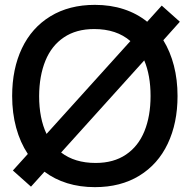

<svg xmlns="http://www.w3.org/2000/svg" viewBox="-20 -755 780 790"><path d="M720 -665.5 652 -589.5Q680.5 -543 695.5 -485Q710.5 -427 710.5 -360Q710.5 -248.5 670.2 -163.8Q630 -79 553.2 -32Q476.5 15 370.5 15Q309 15 256.5 -1.2Q204 -17.5 163 -48.5L107.5 13L33 -53.5L94.5 -121.5Q63 -169 46.5 -229.5Q30 -290 30 -360Q30 -471.5 70.2 -556.2Q110.5 -641 187.5 -688Q264.5 -735 370.5 -735Q435 -735 489.2 -717.2Q543.5 -699.5 585.5 -665.5L645.5 -732ZM171.5 -204 516.5 -586Q459.5 -635.5 367.5 -635.5Q293.5 -635.5 242.8 -601.2Q192 -567 166.8 -505Q141.5 -443 141 -360Q141 -268 171.5 -204ZM599.5 -360Q599.5 -445 573.5 -506.5L231.5 -127.5Q287.5 -84.5 373.5 -84.5Q447.5 -84.5 498.2 -118.8Q549 -153 574.2 -215Q599.5 -277 599.5 -360Z"/></svg>

Font: Hauora SemiBold
Style: Regular
Weight: 600
Designer: Wayne Shih
Foundry: WCYS
Version: Version 1.001